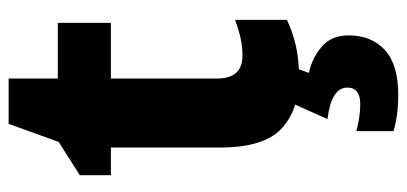

<svg xmlns="http://www.w3.org/2000/svg" viewBox="-269 -434 943 445"><g transform="rotate(-90 202.5 -211.5)"><path d="M296 -121Q317 -121 337 -125.5Q357 -130 379 -138V-18Q352 -5 320 2.5Q288 10 246 10Q170 10 126.5 -31Q83 -72 83 -174V-426H19V-498L96 -547L138 -663H243V-549H372V-426H243V-180Q243 -121 296 -121ZM343 125Q343 178 309 209Q275 240 206 240Q180 240 158.5 237Q137 234 121 229V143Q136 147 152.5 149.5Q169 152 183 152Q222 152 222 122Q222 85 149 76L183 0H268L256 33Q290 40 316.5 62.5Q343 85 343 125Z"/></g></svg>

Font: Noto Sans SemiCondensed ExtraBold
Style: Regular
Weight: 800
Width: 4
Designer: Monotype Design Team
Foundry: Monotype Imaging Inc.
Version: Version 2.013; ttfautohint (v1.8.4.7-5d5b)